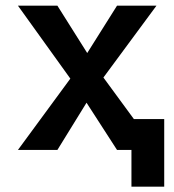

<svg xmlns="http://www.w3.org/2000/svg" viewBox="-20 -538 626 689"><path d="M451.7 131.8H569.3V-110.8H460.4L351.1 -259.8L541.5 -517.6H399.9L293 -347.7L186 -517.6H44.4L232.4 -255.9L44.4 0H186L290.5 -169.4L399.9 0H451.7Z"/></svg>

Font: Cascadia Mono SemiBold
Style: Regular
Weight: 600
Monospace: yes
Designer: Aaron Bell
Foundry: Saja Typeworks
Version: Version 2404.023